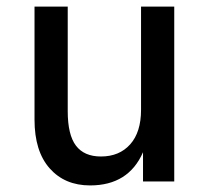

<svg xmlns="http://www.w3.org/2000/svg" viewBox="-20 -552 640 584"><path d="M254 12Q177 12 131 -40Q85 -92 85 -188V-532H186V-214Q186 -142 211 -109Q236 -76 287 -76Q343 -76 376 -113Q409 -150 409 -218V-532H510V0H415V-89Q371 12 254 12Z"/></svg>

Font: Geist Mono Medium
Style: Regular
Weight: 500
Monospace: yes
Designer: Basement.studio, Andrés Briganti, Mateo Zaragoza
Foundry: Basement.studio, Vercel, Andrés Briganti, Guido Ferreyra, Mateo Zaragoza
Version: Version 1.500; ttfautohint (v1.8.4.7-5d5b)